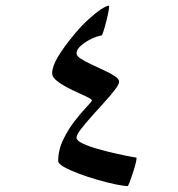

<svg xmlns="http://www.w3.org/2000/svg" viewBox="-20 -544 607 654"><path d="M443.8 -7.3Q446.8 -7.3 443.4 7.3Q439.9 22 433.8 41.3Q427.7 60.5 422.1 75.2Q416.5 89.8 415 89.8Q401.9 89.8 374 84Q346.2 78.1 312.7 68.6Q279.3 59.1 248.8 47.6Q218.3 36.1 198.2 24.9Q178.2 13.7 178.2 4.4Q178.2 -33.2 195.6 -68.8Q212.9 -104.5 235.6 -133.3Q258.3 -162.1 275.6 -180.4Q293 -198.7 293 -201.7Q293 -206.5 272.5 -215.8Q252 -225.1 225.3 -237.8Q198.7 -250.5 178.2 -265.1Q157.7 -279.8 157.7 -294.4Q157.7 -317.4 177.2 -350.3Q196.8 -383.3 234.9 -429.2Q257.3 -456.1 280.8 -477.5Q304.2 -499 323.2 -511.7Q342.3 -524.4 350.6 -524.4Q353 -524.4 350.3 -509.3Q347.7 -494.1 342.8 -474.4Q337.9 -454.6 333 -439.2Q328.1 -423.8 326.2 -423.3Q308.6 -420.4 288.8 -410.4Q269 -400.4 254.9 -387.7Q240.7 -375 240.7 -362.3Q240.7 -353.5 255.4 -344Q270 -334.5 291.5 -324.5Q313 -314.5 334.7 -304.4Q356.4 -294.4 371.1 -284.7Q385.7 -274.9 385.7 -265.6Q385.7 -256.8 371.1 -237.8Q356.4 -218.8 335 -195.1Q313.5 -171.4 291.7 -147.2Q270 -123 255.4 -103.8Q240.7 -84.5 240.7 -75.2Q240.7 -65.4 260.7 -55.7Q280.8 -45.9 310.5 -37.4Q340.3 -28.8 370.4 -22Q400.4 -15.1 421.4 -11.2Q442.4 -7.3 443.8 -7.3Z"/></svg>

Font: Scheherazade New
Style: Regular
Weight: 400
Designer: SIL International
Foundry: SIL International
Version: Version 4.000